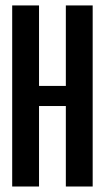

<svg xmlns="http://www.w3.org/2000/svg" viewBox="-20 -679 382 699"><path d="M122.1 -293V0H24.4V-659.2H122.1V-366.2H219.7V-659.2H317.4V0H219.7V-293Z"/></svg>

Font: Alegre Sans
Style: Regular
Weight: 400
Width: 3
Designer: GrandChaos9000
Version: Version 1.2.6 - August 1, 2014